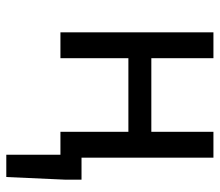

<svg xmlns="http://www.w3.org/2000/svg" viewBox="-64 -462 698 610"><g transform="rotate(90 285.0 -157.0)"><path d="M471.5 172V0H433.4V-67H550.8V-14.9L542.4 172ZM82.8 0V-486.1H165V-288.8H398.7V-486.1H480.9V0H398.7V-215.9H165V0Z"/></g></svg>

Font: Source Sans Variable
Style: Regular
Weight: 200
Designer: Paul D. Hunt
Foundry: Adobe Systems Incorporated
Version: Version 3.006;hotconv 1.0.111;makeotfexe 2.5.65597